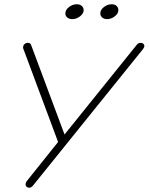

<svg xmlns="http://www.w3.org/2000/svg" viewBox="-20 -876 698 902"><path d="M319.8 -786.1Q305.7 -786.1 296.4 -793.5Q287.1 -800.8 287.1 -813Q287.1 -829.6 304 -842.8Q320.8 -856 340.8 -856Q355.5 -856 364.3 -848.1Q373 -840.3 373 -828.1Q373 -812.5 356 -799.3Q338.9 -786.1 319.8 -786.1ZM482.9 -786.1Q469.2 -786.1 460.2 -793.7Q451.2 -801.3 451.2 -813Q451.2 -829.6 468 -842.8Q484.9 -856 504.9 -856Q519 -856 527.6 -848.1Q536.1 -840.3 536.1 -828.1Q536.1 -812.5 519.3 -799.3Q502.4 -786.1 482.9 -786.1ZM117.2 5.9Q109.9 5.9 105 1.5Q100.1 -2.9 100.1 -8.8Q100.1 -18.6 107.9 -27.8L252.9 -209L91.8 -641.1Q86.9 -650.4 88.9 -655.8Q89.4 -664.1 95.7 -669.4Q102.1 -674.8 109.9 -674.8Q123 -674.8 126 -665L283.2 -244.1L622.1 -665Q628.9 -674.8 641.1 -674.8Q648.4 -674.8 653.3 -670.4Q658.2 -666 658.2 -660.2Q658.2 -651.9 646 -638.2L134.8 -3.9Q126.5 5.9 117.2 5.9Z"/></svg>

Font: Comic Neue Light
Style: Italic
Weight: 300
Italic angle: -12°
Designer: Craig Rozynski
Foundry: Craig Rozynski
Version: Version 2.003;hotconv 1.0.109;makeotfexe 2.5.65596